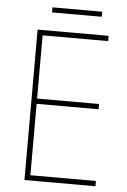

<svg xmlns="http://www.w3.org/2000/svg" viewBox="-57 -866 601 908"><g transform="rotate(5 244.0 -412.5)"><path d="M431 0H94V-714H431V-689H120V-389H414V-364H120V-25H431ZM391 -825V-801H155V-825Z"/></g></svg>

Font: Noto Sans SemiCondensed Thin
Style: Regular
Weight: 100
Width: 4
Designer: Monotype Design Team
Foundry: Monotype Imaging Inc.
Version: Version 2.013; ttfautohint (v1.8.4.7-5d5b)